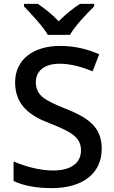

<svg xmlns="http://www.w3.org/2000/svg" viewBox="-20 -961 590 991"><path d="M227 -781H341C366 -826 428 -891 466 -928V-941H393C358 -919 318 -887 283 -851C249 -887 210 -918 175 -941H104V-928C140 -890 201 -826 227 -781ZM505 -193C505 -305 437 -353 316 -401C207 -444 165 -471 165 -537C165 -593 207 -632 287 -632C347 -632 403 -615 458 -593L492 -681C432 -707 367 -724 290 -724C151 -724 58 -653 58 -536C58 -420 132 -364 238 -324C353 -279 398 -250 398 -185C398 -122 350 -81 254 -81C179 -81 103 -105 50 -128V-27C98 -3 169 10 247 10C407 10 505 -66 505 -193Z"/></svg>

Font: Noto Sans Medefaidrin Medium
Style: Regular
Weight: 500
Designer: Dalton Maag Ltd
Foundry: Dalton Maag Ltd
Version: Version 1.002